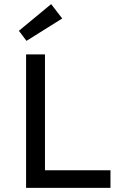

<svg xmlns="http://www.w3.org/2000/svg" viewBox="-20 -915 620 935"><path d="M107 0V-650H199V-86H518V0ZM109 -716 72 -765 229 -895 283 -825Z"/></svg>

Font: Sometype Mono Medium
Style: Regular
Weight: 500
Monospace: yes
Designer: Ryoichi Tsunekawa
Foundry: Dharma Type
Version: Version 1.000; ttfautohint (v1.8.3)